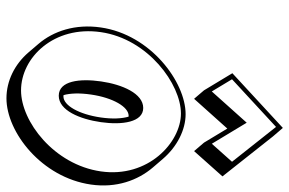

<svg xmlns="http://www.w3.org/2000/svg" viewBox="-176 -704 927 616"><g transform="rotate(90 288.0 -396.5)"><path d="M68.6 -256C56.7 -174 80.1 -104 121.4 -55.8L148.6 -24C186.9 20.7 240.5 46.8 295.8 46.8C404.6 46.8 549.9 -66.2 572.6 -224.2C584.4 -305.8 559 -374.8 517.8 -423L490.5 -454.8C450.9 -501.1 396.7 -528 346.8 -528C243.8 -528 91.6 -416 68.6 -256ZM215.4 -678 270.3 -587 297.5 -555.2 393 -661.8 438.1 -587 465.3 -555.2 546.4 -646.2 418.2 -808.2 390.9 -840ZM354.8 -345C361.2 -323.5 362.7 -292.5 357.4 -256C347.3 -186 319 -136 289.9 -136C288.5 -136 287.1 -136.1 285.7 -136.3C279.5 -157.7 278.6 -188.3 283.8 -224.2C294 -295.2 323.6 -345.2 351.9 -345.2C352.8 -345.2 353.8 -345.1 354.8 -345ZM234.8 -676.9 387.7 -818.1 499.5 -676.9 441.7 -612.1 374.2 -724 273.9 -612ZM83.6 -256C105.4 -407.8 250.8 -513 344.7 -513C437.2 -513 552.3 -407.8 530.4 -256C508.7 -105.9 370.2 0 270.7 0C165 0 61.9 -105.7 83.6 -256ZM241.7 -256.6C231.9 -188.8 239.6 -121 287.7 -121C334.7 -121 362.7 -188.5 372.4 -256C382.3 -324.8 372.5 -392 326.8 -392C280.7 -392 251.6 -325.3 241.7 -256.6Z"/></g></svg>

Font: Blink
Style: 3DObl
Weight: 400
Designer: Mew Too
Foundry: Cannot Into Space Fonts
Version: Version 001.000